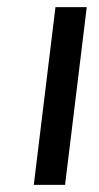

<svg xmlns="http://www.w3.org/2000/svg" viewBox="-20 -520 278 540"><path d="M75 0 136 -500H224L163 0Z"/></svg>

Font: Orkney
Style: Italic
Weight: 400
Italic angle: -7°
Designer: Samuel Oakes and Alfredo Marco Pradil
Foundry: Alfredo Marco Pradil
Version: 1.0; ttfautohint (v1.5)